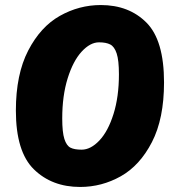

<svg xmlns="http://www.w3.org/2000/svg" viewBox="-20 -729 706 762"><path d="M43 -290Q43 -434 92 -528.5Q141 -623 217.5 -666Q294 -709 380 -709Q492 -709 561.5 -639Q631 -569 631 -402Q631 -258 583 -165Q535 -72 459.5 -29.5Q384 13 298 13Q186 13 114.5 -57Q43 -127 43 -290ZM452 -434Q452 -490 443 -517Q434 -544 417.5 -552.5Q401 -561 373 -561Q338 -561 304 -524Q270 -487 248.5 -418Q227 -349 227 -259Q227 -204 235.5 -177.5Q244 -151 259.5 -143Q275 -135 304 -135Q340 -135 374.5 -171.5Q409 -208 430.5 -276.5Q452 -345 452 -434Z"/></svg>

Font: Nebula Sans Black
Style: Regular
Weight: 900
Italic angle: -9°
Designer: Paul D. Hunt for Adobe (as Source Sans)
Foundry: Nebula Entertainment & Broadcasting LLC
Version: Version 1.010